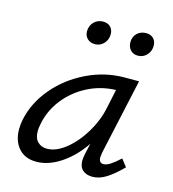

<svg xmlns="http://www.w3.org/2000/svg" viewBox="-96 -692 699 777"><g transform="rotate(15 253.5 -303.0)"><path d="M483 -66Q446 -29 417.5 -11.5Q389 6 361 6Q335 6 320 -7.5Q305 -21 305 -48Q305 -55 309 -77L319 -121Q279 -62 227.5 -28Q176 6 126 6Q78 6 51.5 -24.5Q25 -55 25 -104Q25 -124 29 -143Q44 -217 96.5 -279.5Q149 -342 225.5 -379Q302 -416 384 -416H444L374 -97Q372 -83 372 -79Q372 -55 391 -55Q404 -55 420 -65.5Q436 -76 459 -97ZM346 -278 363 -358Q299 -356 244 -327.5Q189 -299 151.5 -251Q114 -203 103 -143Q100 -128 100 -115Q100 -86 115 -71Q130 -56 154 -56Q192 -56 232.5 -88.5Q273 -121 304 -172.5Q335 -224 346 -278ZM188 -557Q188 -581 203.5 -596.5Q219 -612 242 -612Q261 -612 272.5 -600.5Q284 -589 284 -570Q284 -547 269 -531Q254 -515 232 -515Q212 -515 200 -527Q188 -539 188 -557ZM369 -560Q369 -583 384 -597.5Q399 -612 422 -612Q441 -612 452.5 -600.5Q464 -589 464 -570Q464 -547 449 -531Q434 -515 412 -515Q392 -515 380.5 -528Q369 -541 369 -560Z"/></g></svg>

Font: Ysabeau Medium
Style: Italic
Weight: 500
Italic angle: -12°
Designer: Christian Thalmann (Catharsis Fonts)
Version: Version 0.003